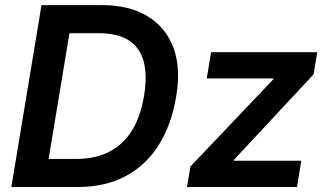

<svg xmlns="http://www.w3.org/2000/svg" viewBox="-20 -748 1309 768"><path d="M291 0H87.4L106 -112.3H283.2Q360.8 -112.3 416.7 -140.9Q472.7 -169.4 507.6 -225.6Q542.5 -281.7 556.2 -364.7Q569.8 -447.3 554.4 -503.2Q539.1 -559.1 494.1 -587.2Q449.2 -615.2 374.5 -615.2H186L204.6 -727.5H387.7Q496.1 -727.5 569.1 -683.8Q642.1 -640.1 673.1 -558.6Q704.1 -477.1 685.1 -364.3Q666.5 -250 615.5 -168.7Q564.5 -87.4 482.9 -43.7Q401.4 0 291 0ZM276.4 -727.5 155.8 0H25.4L146 -727.5ZM728 0 741.7 -82 1073.2 -430.7 1074.2 -434.1H807.1L824.2 -539.1H1249L1234.4 -450.7L915.5 -108.4L914.6 -105H1185.1L1168 0Z"/></svg>

Font: Inter 18pt SemiBold
Style: Italic
Weight: 600
Italic angle: -9.3988°
Designer: Rasmus Andersson
Foundry: rsms
Version: Version 4.001;git-66647c0bb